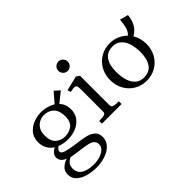

<svg xmlns="http://www.w3.org/2000/svg" viewBox="-133 -989 1585 1585"><g transform="rotate(-45 659.0 -196.5)"><path d="M35.5 98.5Q35.5 55.2 64 31.2Q92.5 7.2 123.2 -1.2Q97.4 -10.6 82.2 -27.6Q67 -44.5 67 -70.4Q67 -90.2 80.7 -107.6Q94.4 -124.9 118.5 -137.5Q102.6 -148.6 88 -163.6Q73.4 -178.6 62.2 -204.2Q51.1 -229.9 51.1 -264.9Q51.1 -318.5 80.6 -354.1Q110.1 -389.6 154.2 -406.4Q198.2 -423.1 243.2 -423.1Q288.9 -423.1 333.4 -406.5Q378 -389.9 407.3 -354.2Q436.6 -318.6 436.6 -264.9Q436.6 -212.2 408.4 -176.2Q380.2 -140.2 335.9 -122.8Q291.5 -105.4 243.4 -105.4Q214.4 -105.4 187.4 -111.5Q160.4 -117.6 149.6 -122.9Q136 -114.9 128.6 -105Q121.2 -95.1 121.2 -81.9Q121.2 -64.5 158.8 -53.2Q196.4 -41.9 263.9 -33.4Q330.1 -25.2 369.8 -15.3Q409.4 -5.4 434.9 17.4Q460.5 40.1 460.5 81.5Q460.5 128 429.4 160.6Q398.4 193.1 349 209.4Q299.6 225.6 245 225.6Q190.4 225.6 142.8 211.9Q95.1 198.1 65.3 169.6Q35.5 141 35.5 98.5ZM395.9 105.4Q395.9 78.6 381.2 64.1Q366.6 49.6 340.1 42.6Q313.5 35.5 264.2 29Q213.5 22 188.9 18.4Q164.4 14.9 155 11.8Q131.9 21.9 115.5 40.2Q99.1 58.5 99.1 90.2Q99.1 141.5 139 166.4Q178.9 191.4 250.5 191.4Q289.6 191.4 322.8 180.3Q356 169.2 375.9 149.6Q395.9 130 395.9 105.4ZM362.2 -255.2Q362.2 -322.8 329.7 -355.9Q297.1 -389.1 244.1 -389.1Q213.5 -389.1 187 -374.9Q160.5 -360.8 144.6 -333.2Q128.6 -305.8 128.6 -268.4Q128.6 -200.1 161.6 -169.8Q194.5 -139.5 244.4 -139.5Q293.2 -139.5 327.8 -166.8Q362.2 -194.1 362.2 -255.2ZM356.1 -374.2 443.1 -474.6 487 -434.4 382.4 -350.6Z M610 -63.9V-327.9Q610 -352.9 604.1 -363.2Q598.2 -373.5 582.8 -374Q567.4 -374.5 535.4 -366.6L527 -395.9L655.8 -427.5L684.2 -407.5V-65.4Q684.2 -51.2 691.1 -44.2Q698 -37.2 714.1 -34.6Q730.1 -32 762 -32V0H532.6V-32Q564.5 -32 580.4 -34.4Q596.2 -36.9 603.1 -43.6Q610 -50.4 610 -63.9ZM586.1 -562.8Q586.1 -577.4 593.6 -590.1Q601.1 -602.9 613.6 -610.2Q626.1 -617.6 641.1 -617.6Q655.8 -617.6 668.2 -610.1Q680.8 -602.5 688.2 -589.9Q695.8 -577.4 695.8 -562.8Q695.8 -547.5 688.4 -534.9Q681.1 -522.2 668.4 -514.7Q655.8 -507.1 641.1 -507.1Q626.1 -507.1 613.6 -514.7Q601.1 -522.2 593.6 -534.9Q586.1 -547.5 586.1 -562.8Z M834.5 -206Q834.5 -269.2 862.8 -319Q891.1 -368.8 939.6 -396.6Q988.1 -424.4 1046.4 -424.4Q1104.5 -424.4 1153.1 -396.6Q1201.6 -368.8 1230 -319Q1258.4 -269.2 1258.4 -206Q1258.4 -142.9 1230 -93.2Q1201.6 -43.5 1153.1 -15.8Q1104.5 12 1046.4 12Q988.1 12 939.6 -15.8Q891.1 -43.5 862.8 -93.2Q834.5 -142.9 834.5 -206ZM1175.9 -194.1Q1175.9 -248.4 1162.2 -292.4Q1148.5 -336.4 1119.5 -362.9Q1090.5 -389.4 1046.4 -389.4Q980 -389.4 948.7 -344.2Q917.4 -299 917.4 -217.9Q917.4 -163.5 930.9 -119.6Q944.4 -75.6 973.4 -49.3Q1002.5 -23 1046.4 -23Q1113 -23 1144.4 -68.2Q1175.9 -113.5 1175.9 -194.1ZM1245.1 -502 1318.4 -482Q1313.5 -427.6 1292 -390.8Q1270.5 -353.9 1239.4 -333.9Q1208.4 -314 1172.9 -307L1151.6 -341.5Q1185.4 -348.9 1204.4 -368.6Q1223.5 -388.4 1232.1 -419.8Q1240.6 -451.1 1245.1 -502Z"/></g></svg>

Font: Didactic
Style: Regular
Weight: 400
Designer: Tyler Finck
Foundry: Etcetera Type Co
Version: Version 3.007;FEAKit 1.0